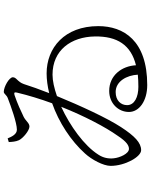

<svg xmlns="http://www.w3.org/2000/svg" viewBox="91 -886 817 1040"><g transform="rotate(-90 500.0 -365.5)"><path d="M318 -683C293 -683 280 -711 271 -733L251 -727C252 -709 253 -690 261 -672C272 -649 314 -615 335 -615C354 -615 364 -634 387 -646C416 -660 461 -681 506 -696C519 -699 522 -697 519 -683C504 -620 484 -555 461 -492C358 -456 257 -390 189 -314C156 -278 122 -215 122 -175C122 -97 171 -10 207 -10C247 -10 283 -44 332 -119C381 -194 447 -337 500 -466C543 -481 583 -490 616 -490C749 -490 821 -389 823 -261C825 -140 777 -65 667 -38C663 -115 612 -183 528 -183C461 -183 414 -134 414 -76C414 -21 473 23 560 23C801 23 879 -105 879 -242C879 -425 761 -522 623 -522C589 -522 553 -517 516 -508C536 -559 553 -607 565 -645C577 -680 602 -685 602 -705C602 -725 550 -754 523 -754C512 -754 506 -738 488 -732C444 -715 355 -683 318 -683ZM616 -28C595 -26 574 -25 550 -25C495 -25 451 -46 451 -86C451 -120 476 -148 522 -148C580 -148 613 -88 616 -28ZM442 -443C392 -317 332 -203 285 -137C253 -88 232 -76 214 -76C188 -76 166 -126 163 -159C160 -186 165 -215 183 -242C231 -318 338 -395 442 -443Z"/></g></svg>

Font: Noto Serif CJK SC Light
Style: Regular
Weight: 300
Designer: Ryoko NISHIZUKA 西塚涼子 (kana & ideographs); Frank Grießhammer (Latin, Greek & Cyrillic); Wenlong ZHANG 张文龙 (bopomofo); San
Foundry: Adobe
Version: Version 2.001;hotconv 1.1.0;makeotfexe 2.6.0